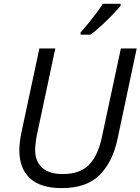

<svg xmlns="http://www.w3.org/2000/svg" viewBox="-20 -965 728 995"><path d="M299.8 9.8Q189.9 9.8 135 -41.3Q80.1 -92.3 80.1 -187.5Q80.1 -223.6 91.3 -279.8L184.1 -713.9H266.6L173.3 -275.4Q168 -252.9 165 -228.5Q162.1 -204.1 162.1 -188.5Q162.1 -129.4 198.2 -96.2Q234.4 -63 304.7 -63Q394.5 -63 440.9 -110.6Q487.3 -158.2 507.3 -251L606.4 -713.9H688.5L588.9 -244.1Q563.5 -125 495.8 -57.6Q428.2 9.8 299.8 9.8ZM397.9 -785.2V-797.4Q416 -816.9 437 -842.8Q458 -868.7 478.3 -895.8Q498.5 -922.9 512.7 -945.3H605V-935.5Q590.8 -917.5 563.7 -889.2Q536.6 -860.8 505.6 -832.3Q474.6 -803.7 448.7 -785.2Z"/></svg>

Font: Open Sans
Style: Italic
Weight: 400
Italic angle: -12°
Designer: Monotype Design Team
Foundry: Monotype Imaging Inc.
Version: Version 3.000; ttfautohint (v1.8.4)